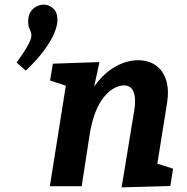

<svg xmlns="http://www.w3.org/2000/svg" viewBox="-20 -807 809 832"><path d="M92 -501 52 -536Q86 -583 101 -610.5Q116 -638 116 -653Q116 -666 109 -679.5Q102 -693 102 -714Q102 -748 122 -767.5Q142 -787 169 -787Q192 -787 210.5 -770.5Q229 -754 229 -721Q229 -697 215.5 -664Q202 -631 172 -590Q142 -549 92 -501ZM507 5 562 -330Q567 -361 564.5 -385Q562 -409 550.5 -423Q539 -437 517 -437Q496 -437 473 -424Q450 -411 429.5 -385.5Q409 -360 393.5 -320.5Q378 -281 369 -227L334 0H196L276 -503L325 -416L197 -458L209 -531L411 -538L374 -368L330 -292Q350 -381 391.5 -437Q433 -493 482 -519.5Q531 -546 577 -546Q624 -546 655.5 -523.5Q687 -501 700 -459.5Q713 -418 704 -361L658 -74L598 -118L730 -76L718 -1Z"/></svg>

Font: Bitter Thin
Style: Bold Italic
Weight: 700
Italic angle: -9°
Version: Version 3.021